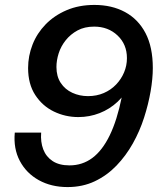

<svg xmlns="http://www.w3.org/2000/svg" viewBox="-20 -748 655 779"><path d="M254 11Q188 11 137.5 -17Q87 -45 60.5 -95Q34 -145 40 -210H147Q144 -172 155.5 -142Q167 -112 193.5 -94.5Q220 -77 262 -77Q314 -77 354.5 -107Q395 -137 425 -198.5Q455 -260 474 -354L487 -418L508 -406Q489 -365 457 -335Q425 -305 384 -289Q343 -273 298 -273Q245 -273 198.5 -295.5Q152 -318 123 -362.5Q94 -407 94 -472Q94 -521 112 -567Q130 -613 165 -649Q200 -685 250 -706.5Q300 -728 363 -728Q434 -728 487.5 -699Q541 -670 570.5 -613.5Q600 -557 600 -472Q600 -429 591 -377Q582 -325 564.5 -270.5Q547 -216 519 -166Q491 -116 452.5 -76Q414 -36 364.5 -12.5Q315 11 254 11ZM337 -358Q372 -358 401 -370.5Q430 -383 451 -405Q472 -427 483.5 -454.5Q495 -482 495 -512Q495 -568 457 -604Q419 -640 362 -640Q323 -640 294.5 -624.5Q266 -609 246.5 -584.5Q227 -560 218 -531.5Q209 -503 209 -476Q209 -438 226.5 -411.5Q244 -385 273.5 -371.5Q303 -358 337 -358Z"/></svg>

Font: Instrument Sans Medium
Style: Italic
Weight: 500
Italic angle: -13°
Designer: Rodrigo Fuenzalida
Foundry: fragTYPE
Version: Version 1.000;gftools[0.9.28]